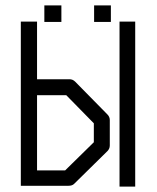

<svg xmlns="http://www.w3.org/2000/svg" viewBox="-20 -739 580 710"><path d="M144 -719H207V-658H144ZM328 -719H390V-658H328ZM422 -659H480V-49H422ZM57 -52V-659H117V-446H237Q249 -446 258 -437L377 -316Q386 -307 386 -295V-201Q386 -189 377 -180L254 -59Q247 -52 233 -52ZM117 -109H221L327 -213V-283L225 -387H117Z"/></svg>

Font: ibm3270
Style: Regular
Weight: 400
Monospace: yes
Version: Version 2.0.3